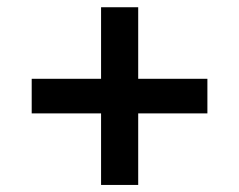

<svg xmlns="http://www.w3.org/2000/svg" viewBox="-20 -595 660 530"><path d="M67.5 -282H259V-84.5H361.5V-282H552.5V-377.5H361.5V-575H259V-377.5H67.5Z"/></svg>

Font: Monaspace Krypton Medium
Style: Regular
Weight: 500
Designer: Riley Cran & the Lettermatic Team
Foundry: Lettermatic
Version: Version 1.101 (Monaspace Krypton)